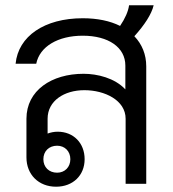

<svg xmlns="http://www.w3.org/2000/svg" viewBox="-20 -695 654 726"><path d="M192 11C256 11 300 -32 300 -93C300 -154 258 -197 198 -197C184 -197 171 -194 160 -190V-246C160 -314 223 -354 299 -354C376 -354 455 -316 455 -246V0H533V-444C533 -489 517 -528 488 -558C526 -600 553 -641 561 -675H468C465 -652 453 -625 434 -597C396 -616 348 -626 293 -626C148 -626 49 -558 39 -454H117C130 -519 199 -560 293 -560C390 -560 454 -516 454 -447V-357C414 -400 348 -416 296 -416C175 -416 80 -353 80 -246V-100C80 -35 126 11 192 11ZM144 -93C144 -123 165 -144 196 -144C225 -144 246 -123 246 -93C246 -63 225 -42 196 -42C165 -42 144 -63 144 -93Z"/></svg>

Font: TPK Tissa Web Quiz
Style: Regular
Weight: 400
Designer: Jacques Le Bailly, Suppakit Chalermlarp | Katatrad Co.,Ltd.
Foundry: Jacques Le Bailly, Cadson Demak Co.,Ltd.
Version: Version 5.000;Glyphs 3.1.2 (3151)